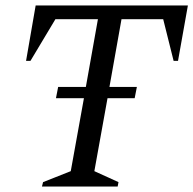

<svg xmlns="http://www.w3.org/2000/svg" viewBox="-20 -680 705 700"><path d="M184 -322 192 -363H293L337 -610H182L91 -458H75L110 -660H665L629 -458H613L575 -610H423L379 -363H479L471 -322H372L324 -56L412 -16L409 0H133L137 -16L238 -56L286 -322Z"/></svg>

Font: Spectral
Style: Italic
Weight: 400
Italic angle: -10°
Designer: Jean-Baptiste Levee
Foundry: Production Type
Version: Version 2.001